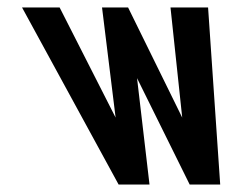

<svg xmlns="http://www.w3.org/2000/svg" viewBox="-20 -496 651 516"><path d="M489.8 0H571.8L539.2 -476H438.2L469.7 -180L324.2 -476H254.2L290.7 -180L140.2 -476H39.2L298.8 0H381.8L348.3 -286Z"/></svg>

Font: Din Kursivschrift
Style: LeftEng
Weight: 400
Version: Version 1.089